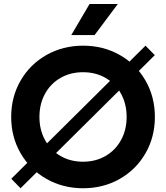

<svg xmlns="http://www.w3.org/2000/svg" viewBox="-20 -956 855 989"><path d="M37.6 -353.5Q37.6 -457 86.2 -541Q134.8 -625 219.5 -672.9Q304.3 -720.7 407.7 -720.7Q512.2 -720.7 596.7 -672.9Q681.2 -625 729.5 -541Q777.8 -457 777.8 -353.5Q777.8 -250.5 729.5 -166.5Q681.2 -82.5 596.7 -34.4Q512.2 13.7 407.7 13.7Q304.3 13.7 219.5 -34.4Q134.8 -82.5 86.2 -166.5Q37.6 -250.5 37.6 -353.5ZM632.3 -353.5Q632.3 -420.5 603.5 -473Q574.7 -525.4 523.7 -554.7Q472.7 -584 407.7 -584Q342.8 -584 291.7 -554.7Q240.7 -525.4 211.9 -473Q183.1 -420.5 183.1 -353.5Q183.1 -287.2 211.9 -234.7Q240.7 -182.1 291.7 -152.6Q342.8 -123 407.7 -123Q472.7 -123 523.7 -152.6Q574.7 -182.1 603.5 -234.7Q632.3 -287.2 632.3 -353.5ZM777.3 -671.9 85.9 13.7 38.1 -35.2 729.5 -720.7ZM586.9 -935.5H441.4L347.2 -775.4H467.3Z"/></svg>

Font: Wanted Sans Variable
Style: Regular
Weight: 400
Designer: Original Design by Kil Hyung-jin and Kang Hanbin, Wanted Lab, Inc; Hangeul from Source Han Sans by Jang Soo-young and Ka
Foundry: Wanted Lab, Inc.
Version: Version 1.003;Glyphs 3.2 (3227)